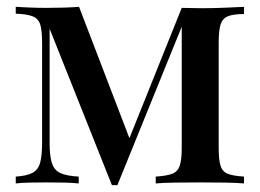

<svg xmlns="http://www.w3.org/2000/svg" viewBox="-20 -536 761 561"><path d="M693 -516V-495Q662 -495 646 -488.5Q630 -482 624.5 -464.5Q619 -447 619 -412V-103Q619 -69 624.5 -51.5Q630 -34 646 -28Q662 -22 693 -20V0Q671 -2 637 -2.5Q603 -3 567 -3Q528 -3 492 -2.5Q456 -2 435 0V-20Q466 -22 482.5 -28Q499 -34 505 -51.5Q511 -69 511 -103V-458L323 5H307L125 -452V-118Q125 -81 131.5 -60Q138 -39 156 -30.5Q174 -22 210 -20V0Q191 -2 166.5 -2.5Q142 -3 115 -3Q91 -3 66.5 -2.5Q42 -2 26 0V-20Q58 -22 75 -31Q92 -40 97.5 -61.5Q103 -83 103 -120V-410Q103 -447 97.5 -464.5Q92 -482 75 -488.5Q58 -495 26 -496V-516Q42 -515 66.5 -514Q91 -513 115 -513Q170 -513 211 -516L364 -117L344 -97L511 -513Q524 -513 539 -512.5Q554 -512 569 -512Q605 -512 637.5 -513.5Q670 -515 693 -516Z"/></svg>

Font: Playfair Display Medium
Style: Regular
Weight: 500
Designer: Claus Eggers Sørensen
Foundry: Claus Eggers Sørensen
Version: Version 1.203